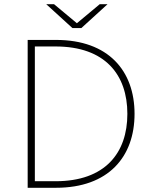

<svg xmlns="http://www.w3.org/2000/svg" viewBox="-20 -889 721 909"><path d="M111 0H245C494 0 617 -147 617 -350C617 -553 494 -700 245 -700H111ZM243 -31H145V-669H243C478 -669 583 -535 583 -350C583 -165 478 -31 243 -31ZM323 -756H365L489 -869H452L344 -779L236 -869H199Z"/></svg>

Font: Chess Sans ExtraLight
Style: Regular
Weight: 275
Designer: Wolf Bōese
Foundry: Wolf Bōese
Version: Version 7.223;Glyphs 3.3 (3306)